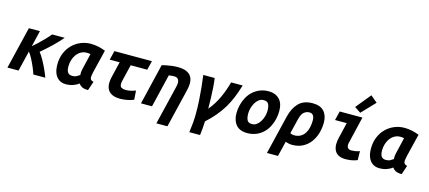

<svg xmlns="http://www.w3.org/2000/svg" viewBox="-68 -1474 5176 2318"><g transform="rotate(15 2520.0 -314.5)"><path d="M18 0 145 -526H283L235 -325Q263 -348 300 -383Q337 -418 374 -456.5Q411 -495 436 -526H593Q566 -494 535 -461.5Q504 -429 471.5 -398Q439 -367 406.5 -338.5Q374 -310 344 -284Q371 -251 399 -200.5Q427 -150 451.5 -96.5Q476 -43 491 0H342Q330 -38 309 -87Q288 -136 264 -181.5Q240 -227 218 -254L157 0Z M749 12Q700 12 664.5 -11.5Q629 -35 609.5 -80.5Q590 -126 590 -193Q590 -269 615.5 -332.5Q641 -396 686.5 -442Q732 -488 791.5 -513Q851 -538 918 -538Q963 -538 1008 -529Q1053 -520 1102 -501L1034 -223Q1030 -202 1026 -183Q1022 -164 1022 -150Q1022 -129 1032.5 -118Q1043 -107 1066 -102L1028 11Q976 10 950.5 -3.5Q925 -17 910 -40Q888 -21 845 -4.5Q802 12 749 12ZM799 -105Q831 -105 853 -117Q875 -129 891 -141Q890 -153 890 -166Q890 -179 892 -191.5Q894 -204 897 -216L944 -416Q931 -419 920 -420Q909 -421 897 -421Q858 -421 826 -403Q794 -385 771.5 -354.5Q749 -324 737 -285Q725 -246 725 -204Q725 -165 734.5 -143.5Q744 -122 760.5 -113.5Q777 -105 799 -105Z M1429 12Q1370 12 1331 -5.5Q1292 -23 1272.5 -56.5Q1253 -90 1253 -139Q1253 -156 1255.5 -175Q1258 -194 1263 -215L1310 -412H1186L1214 -526H1683L1655 -412H1448L1399 -207Q1396 -194 1394.5 -183.5Q1393 -173 1393 -164Q1393 -130 1415 -119Q1437 -108 1466 -108Q1497 -108 1527.5 -115Q1558 -122 1589 -134L1597 -21Q1563 -6 1517 3Q1471 12 1429 12Z M1929 185 2041 -279Q2045 -296 2049.5 -315.5Q2054 -335 2054 -354Q2054 -380 2040 -399.5Q2026 -419 1989 -419Q1973 -419 1957 -417.5Q1941 -416 1924 -413L1825 0H1687L1809 -510Q1836 -517 1866 -523Q1896 -529 1931 -533.5Q1966 -538 2008 -538Q2071 -538 2112.5 -520Q2154 -502 2174.5 -468Q2195 -434 2195 -385Q2195 -366 2192 -343.5Q2189 -321 2183 -297L2067 185Z M2341 185Q2350 121 2355 61.5Q2360 2 2360 -56Q2360 -140 2355 -220Q2350 -300 2342.5 -376.5Q2335 -453 2325 -526H2467Q2475 -478 2479.5 -412.5Q2484 -347 2486 -278Q2488 -209 2488 -148Q2524 -190 2552 -235.5Q2580 -281 2602 -328.5Q2624 -376 2641.5 -425.5Q2659 -475 2673 -526H2817Q2792 -442 2762.5 -369.5Q2733 -297 2694.5 -233Q2656 -169 2606 -109.5Q2556 -50 2490 10Q2487 62 2483.5 106Q2480 150 2475 185Z M3017 15Q2923 15 2877 -39.5Q2831 -94 2831 -183Q2831 -236 2844 -288Q2857 -340 2882 -385.5Q2907 -431 2944.5 -465.5Q2982 -500 3031.5 -520Q3081 -540 3142 -540Q3224 -540 3274 -490Q3324 -440 3324 -342Q3324 -289 3311.5 -237Q3299 -185 3274.5 -139.5Q3250 -94 3213 -59.5Q3176 -25 3127 -5Q3078 15 3017 15ZM3045 -105Q3078 -105 3104 -124.5Q3130 -144 3148.5 -175Q3167 -206 3176.5 -241.5Q3186 -277 3186 -308Q3186 -360 3171 -390.5Q3156 -421 3109 -421Q3076 -421 3050 -401.5Q3024 -382 3006 -351Q2988 -320 2978.5 -284.5Q2969 -249 2969 -218Q2969 -166 2984 -135.5Q2999 -105 3045 -105Z M3311 185 3428 -300Q3455 -411 3517 -474.5Q3579 -538 3691 -538Q3786 -538 3833 -486.5Q3880 -435 3880 -347Q3880 -277 3861 -212.5Q3842 -148 3804 -97.5Q3766 -47 3709.5 -17.5Q3653 12 3578 12Q3553 12 3531 6.5Q3509 1 3495 -4L3449 185ZM3572 -106Q3618 -106 3651 -124.5Q3684 -143 3704.5 -175.5Q3725 -208 3734.5 -249.5Q3744 -291 3744 -337Q3744 -375 3729 -398Q3714 -421 3682 -421Q3645 -421 3614 -396.5Q3583 -372 3566 -299L3522 -119Q3527 -115 3541.5 -110.5Q3556 -106 3572 -106Z M4246 12Q4194 12 4159.5 -5.5Q4125 -23 4108 -56.5Q4091 -90 4091 -136Q4091 -155 4094 -176.5Q4097 -198 4103 -222L4148 -412H4002L4030 -526H4314L4238 -205Q4234 -193 4232.5 -182.5Q4231 -172 4231 -164Q4231 -136 4245 -122Q4259 -108 4288 -108Q4307 -108 4333 -112Q4359 -116 4390 -127L4392 -15Q4351 1 4314.5 6.5Q4278 12 4246 12ZM4273 -575 4196 -627 4349 -814 4433 -743Z M4669 12Q4620 12 4584.5 -11.5Q4549 -35 4529.5 -80.5Q4510 -126 4510 -193Q4510 -269 4535.5 -332.5Q4561 -396 4606.5 -442Q4652 -488 4711.5 -513Q4771 -538 4838 -538Q4883 -538 4928 -529Q4973 -520 5022 -501L4954 -223Q4950 -202 4946 -183Q4942 -164 4942 -150Q4942 -129 4952.5 -118Q4963 -107 4986 -102L4948 11Q4896 10 4870.5 -3.5Q4845 -17 4830 -40Q4808 -21 4765 -4.5Q4722 12 4669 12ZM4719 -105Q4751 -105 4773 -117Q4795 -129 4811 -141Q4810 -153 4810 -166Q4810 -179 4812 -191.5Q4814 -204 4817 -216L4864 -416Q4851 -419 4840 -420Q4829 -421 4817 -421Q4778 -421 4746 -403Q4714 -385 4691.5 -354.5Q4669 -324 4657 -285Q4645 -246 4645 -204Q4645 -165 4654.5 -143.5Q4664 -122 4680.5 -113.5Q4697 -105 4719 -105Z"/></g></svg>

Font: Ubuntu Sans Mono
Style: Bold Italic
Weight: 700
Italic angle: -13.5°
Monospace: yes
Designer: Dalton Maag Ltd
Foundry: Dalton Maag Ltd
Version: Version 1.006